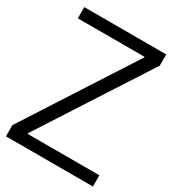

<svg xmlns="http://www.w3.org/2000/svg" viewBox="-199 -955 971 1069"><g transform="rotate(30 286.5 -420.5)"><path d="M7 0V-72L454 -765V-769H25V-841H552V-769L105 -77V-72H566V0Z"/></g></svg>

Font: Matangi Medium
Style: Regular
Weight: 500
Designer: Prashant Pant
Foundry: The Graphic Ant
Version: Version 3.002